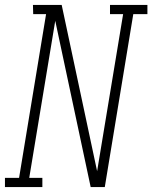

<svg xmlns="http://www.w3.org/2000/svg" viewBox="-53 -755 615 775"><path d="M-33 0V-37H24L133 -698H81L80 -735H196L339 -64L444 -698H391V-735H542V-698H485L370 0H313L170 -671L65 -37H118V0Z"/></svg>

Font: Iosevka Curly Slab Extralight
Style: Italic
Weight: 200
Italic angle: -9°
Monospace: yes
Designer: Belleve Invis
Foundry: Belleve Invis
Version: Version 22.1.2; ttfautohint (v1.8.4)